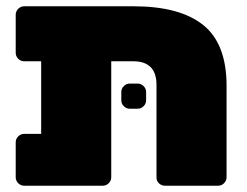

<svg xmlns="http://www.w3.org/2000/svg" viewBox="-20 -591 786 611"><path d="M445 -298V-272Q445 -261 437 -253Q429 -245 418 -245H393Q382 -245 374 -253Q366 -261 366 -272V-298Q366 -309 374 -317Q382 -325 393 -325H418Q429 -325 437 -317Q445 -309 445 -298ZM57 -571H405Q552 -571 626.5 -511.5Q701 -452 701 -318V-27Q701 -16 693 -8Q685 0 674 0H505Q494 0 486 -7.5Q478 -15 478 -26V-321Q478 -396 404 -396H334V-27Q334 -16 326 -8Q318 0 307 0H57Q46 0 38 -8Q30 -16 30 -27V-138Q30 -149 38 -157Q46 -165 57 -165H111V-396H57Q46 -396 38 -404Q30 -412 30 -423V-544Q30 -555 38 -563Q46 -571 57 -571Z"/></svg>

Font: Rubik One
Style: Regular
Weight: 400
Designer: Hubert and Fischer with Elvire Volk Leonovitch
Foundry: Hubert and Fischer with Elvire Volk Leonovitch
Version: Version 1.001